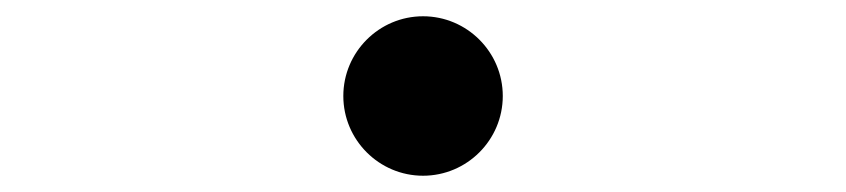

<svg xmlns="http://www.w3.org/2000/svg" viewBox="-20 -498 1040 236"><path d="M500 -282C554 -282 598 -326 598 -380C598 -434 554 -478 500 -478C446 -478 402 -434 402 -380C402 -326 446 -282 500 -282Z"/></svg>

Font: Source Han Serif CN Medium
Style: Regular
Weight: 500
Designer: Ryoko NISHIZUKA 西塚涼子 (kana & ideographs); Frank Grießhammer (Latin, Greek & Cyrillic); Wenlong ZHANG 张文龙 (bopomofo); San
Foundry: Adobe
Version: Version 2.002;hotconv 1.1.0;makeotfexe 2.6.0